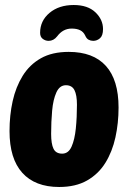

<svg xmlns="http://www.w3.org/2000/svg" viewBox="-20 -738 510 766"><path d="M216 8Q120 8 69 -48.5Q18 -105 18 -215Q18 -278 30.5 -334.5Q43 -391 70.5 -435.5Q98 -480 143 -505.5Q188 -531 254 -531Q352 -531 402.5 -475Q453 -419 453 -309Q453 -247 440.5 -190Q428 -133 400.5 -88.5Q373 -44 327.5 -18Q282 8 216 8ZM228 -125Q253 -125 265.5 -153Q278 -181 282.5 -225.5Q287 -270 287 -320Q287 -359 277 -378.5Q267 -398 243 -398Q218 -398 205 -369.5Q192 -341 188 -296.5Q184 -252 184 -204Q184 -164 193.5 -144.5Q203 -125 228 -125ZM274 -718Q330 -718 360.5 -689Q391 -660 391 -622Q391 -596 379 -585.5Q367 -575 352 -575Q342 -575 333.5 -579.5Q325 -584 320 -596Q313 -611 299.5 -617.5Q286 -624 266 -624Q231 -624 208 -593Q194 -575 174 -575Q161 -575 150.5 -583Q140 -591 140 -607Q140 -655 177.5 -686.5Q215 -718 274 -718Z"/></svg>

Font: Asap Condensed Condensed ExtraBold
Style: Italic
Weight: 800
Width: 3
Italic angle: -6°
Designer: Pablo Cosgaya
Foundry: Omnibus-Type
Version: Version 3.001; ttfautohint (v1.8.4.7-5d5b)